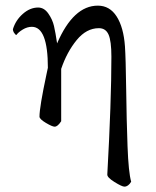

<svg xmlns="http://www.w3.org/2000/svg" viewBox="-20 -450 561 691"><path d="M366.2 177.7Q380.9 -85.9 380.9 -246.1Q380.9 -302.7 370.6 -325.7Q360.4 -348.6 335.9 -348.6Q291 -348.6 255.9 -305.7Q220.7 -262.7 200.2 -202.1V-132.8V-13.7Q187.5 5.9 176.8 5.9Q168 5.9 145 -7.8Q122.1 -21.5 122.1 -30.3Q122.1 -64.5 147.5 -183.6L152.3 -206.1Q152.3 -353.5 94.7 -353.5Q78.1 -353.5 62 -343.8Q45.9 -334 39.1 -324.2Q35.2 -324.2 29.3 -334Q26.4 -339.8 26.4 -344.7Q36.1 -377 62 -399.9Q87.9 -422.9 117.2 -422.9Q138.7 -422.9 153.8 -401.4Q168.9 -379.9 174.3 -356.4Q179.7 -333 185.5 -293.9Q244.1 -429.7 332 -429.7Q375 -429.7 399.9 -390.6Q424.8 -351.6 429.7 -283.2Q432.6 -241.2 434.1 -129.4Q435.5 -17.6 439 76.2Q442.4 169.9 452.1 204.1Q441.4 221.7 427.7 221.7Q418.9 221.7 392.1 205.1Q365.2 188.5 366.2 177.7Z"/></svg>

Font: Crimson Text
Style: Roman
Weight: 400
Version: Version 0.13